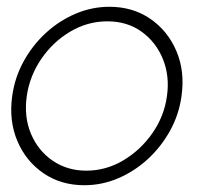

<svg xmlns="http://www.w3.org/2000/svg" viewBox="-20 -534 600 567"><path d="M229 13Q160 13 108.2 -22.5Q56.5 -58 31.2 -117.8Q6 -177.5 16 -250Q23.5 -305 49.8 -352.8Q76 -400.5 115.5 -436.8Q155 -473 203.2 -493.5Q251.5 -514 303 -514Q372 -514 423.8 -478.5Q475.5 -443 501 -383Q526.5 -323 516 -250Q508.5 -195.5 482.2 -148Q456 -100.5 416.5 -64.2Q377 -28 329 -7.5Q281 13 229 13ZM235 -30Q293 -30 344.2 -60.5Q395.5 -91 430.2 -141Q465 -191 473 -250Q481.5 -309.5 461 -359.8Q440.5 -410 398 -440.5Q355.5 -471 297 -471Q238.5 -471 187.2 -440.5Q136 -410 101.8 -359.8Q67.5 -309.5 59 -250Q50.5 -188.5 71.5 -138.8Q92.5 -89 135.5 -59.5Q178.5 -30 235 -30Z"/></svg>

Font: Urbanist ExtraLight
Style: Italic
Weight: 250
Version: Version 1.303